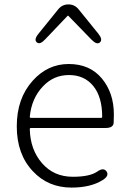

<svg xmlns="http://www.w3.org/2000/svg" viewBox="-20 -837 578 870"><path d="M304 13Q198 13 129 -61Q56 -138 56 -264.5Q56 -391 128 -471Q196 -547 291.5 -547Q387 -547 441.5 -481.5Q496 -416 496 -318Q496 -299 495 -280Q493 -257 458 -257H120Q115 -257 115 -252Q117 -159 170.5 -97.5Q224 -36 310 -36Q386 -36 420 -59Q449 -80 463 -60Q476 -40 445 -21Q391 13 304 13ZM115 -308Q115 -303 120 -303H438Q443 -303 443 -308Q443 -398 402.5 -447.5Q362 -497 292.5 -497Q223 -497 175 -446Q123 -392 115 -308ZM185 -659Q161 -633 147 -645Q132 -657 155 -685L244 -795Q262 -817 290 -817Q318 -817 336 -795L425 -685Q447 -658 433 -645Q419 -632 394 -658L291 -764Q288 -768 285 -764Z"/></svg>

Font: Resource Han Rounded KR Light
Style: Regular
Weight: 300
Designer: Cyano Hao (round all glyphs); Ryoko NISHIZUKA 西塚涼子 (kana, bopomofo & ideographs); Paul D. Hunt (Latin, Greek & Cyrillic)
Foundry: Cyano Hao
Version: 0.990